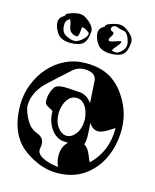

<svg xmlns="http://www.w3.org/2000/svg" viewBox="-118 -862 773 955"><g transform="rotate(15 268.5 -385.0)"><path d="M266 12Q185 12 105 -43Q4 -111 4 -268Q4 -323 23.5 -374Q43 -425 78 -465.5Q113 -506 161.5 -529.5Q210 -553 267 -553Q348 -553 401 -518.5Q454 -484 490 -415Q506 -385 514.5 -350.5Q523 -316 523 -276Q523 -200 493 -134Q463 -68 405.5 -28Q348 12 266 12ZM266 -19Q253 -41 253 -75Q253 -121 282 -147Q277 -148 273 -148Q269 -148 266 -148Q238 -148 215.5 -166Q193 -184 180 -213.5Q167 -243 167 -277Q167 -281 158 -285.5Q149 -290 139 -295.5Q129 -301 126 -307Q123 -315 123 -326Q123 -361 143 -393Q154 -410 196 -410Q206 -410 220.5 -409Q235 -408 248.5 -407Q262 -406 266 -406Q309 -406 337 -366Q335 -395 333.5 -424.5Q332 -454 330 -483Q323 -522 267 -522Q234 -522 209 -500Q184 -478 159 -455Q129 -427 108.5 -408.5Q88 -390 80 -379Q40 -328 40 -276Q40 -262 47 -242Q54 -222 65 -203Q76 -184 88 -173Q94 -168 102.5 -162.5Q111 -157 122 -153Q158 -140 158 -105Q158 -100 156.5 -90.5Q155 -81 155 -77Q155 -62 168 -51Q181 -40 199.5 -33Q218 -26 236.5 -22.5Q255 -19 266 -19ZM266 -179Q292 -179 312.5 -206.5Q333 -234 333 -277Q333 -297 326 -319.5Q319 -342 304.5 -358Q290 -374 266 -374Q243 -374 228 -358Q213 -342 206 -319.5Q199 -297 199 -277Q199 -234 219.5 -206.5Q240 -179 266 -179ZM413 -83Q414 -83 416 -85Q492 -161 492 -276Q492 -278 490 -278Q490 -278 461 -260Q431 -241 411 -241Q383 -241 364 -272Q365 -255 366.5 -237.5Q368 -220 368 -203Q368 -175 362 -161Q383 -150 396 -117Q409 -83 413 -83ZM371 -630Q321 -630 301 -660Q282 -688 282 -714Q282 -739 309 -752Q309 -762 323 -768.5Q337 -775 353.5 -778.5Q370 -782 377 -782Q397 -782 413 -771Q459 -740 457 -711Q454 -664 434.5 -647Q415 -630 371 -630ZM165 -630Q115 -630 95 -660Q76 -688 76 -714Q76 -739 103 -752Q103 -762 117 -768.5Q131 -775 147.5 -778.5Q164 -782 171 -782Q191 -782 207 -771Q253 -740 251 -711Q248 -664 228.5 -647Q209 -630 165 -630ZM393 -643Q402 -643 409 -647Q446 -671 440 -704Q434 -731 424 -744Q421 -749 417 -752Q413 -755 409 -756Q402 -758 393 -759.5Q384 -761 374 -765Q370 -768 363 -768Q350 -768 344 -760Q341 -754 341 -751Q341 -742 351 -739.5Q361 -737 360 -729Q359 -722 352 -712.5Q345 -703 345 -696Q345 -689 352 -689Q361 -689 374.5 -694Q388 -699 399 -702Q410 -705 409 -699Q406 -689 392 -673.5Q378 -658 374 -647Q383 -643 393 -643ZM180 -645Q191 -645 199 -650Q213 -656 228 -672Q243 -688 241 -700Q239 -704 229 -710.5Q219 -717 209.5 -720Q200 -723 200 -715Q200 -705 197 -687.5Q194 -670 188 -670Q167 -670 153 -685Q146 -693 142.5 -714Q139 -735 133 -744Q114 -734 112 -716Q109 -671 139 -657Q163 -645 180 -645Z"/></g></svg>

Font: Moo Lah Lah
Style: Regular
Weight: 400
Designer: Robert E. Leuschke
Foundry: Robert E. Leuschke
Version: Version 1.010; ttfautohint (v1.8.3)